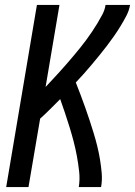

<svg xmlns="http://www.w3.org/2000/svg" viewBox="-20 -755 545 775"><path d="M5 0 129 -735H220L164 -404Q178 -419 192.5 -434.5Q207 -450 221 -465.5Q235 -481 248.5 -496.5Q262 -512 275.5 -528Q289 -544 302 -560Q315 -576 327.5 -593Q340 -610 351.5 -627Q363 -644 373.5 -661.5Q384 -679 393.5 -697Q403 -715 406 -735H505Q501 -712 490 -691Q479 -670 466.5 -649.5Q454 -629 440 -609Q426 -589 411.5 -570Q397 -551 381.5 -532Q366 -513 350.5 -494.5Q335 -476 319 -458Q303 -440 286 -422Q296 -397 305.5 -371.5Q315 -346 324 -321Q333 -296 341.5 -270Q350 -244 358 -218Q366 -192 372.5 -165.5Q379 -139 383.5 -112Q388 -85 390.5 -56.5Q393 -28 388 0H298Q303 -31 299.5 -62.5Q296 -94 290.5 -124Q285 -154 277.5 -183Q270 -212 261 -241Q252 -270 242.5 -298.5Q233 -327 223 -355Q203 -335 183 -315Q163 -295 142 -276L95 0Z"/></svg>

Font: iosevka_custom_sans_ss08 Md
Style: Italic
Weight: 500
Italic angle: -10°
Designer: Belleve Invis
Foundry: Belleve Invis
Version: Version 10.3.0; ttfautohint (v1.8.3)